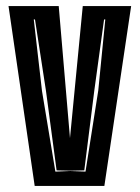

<svg xmlns="http://www.w3.org/2000/svg" viewBox="-20 -611 459 631"><path d="M94 0 8 -591H173L210 -157L252 -591H411L323 0ZM162 -47 211 -49 261 -47 303 -314 326 -547H322L290 -314L257 -51L211 -50L166 -51L131 -313L95 -547H91L118 -312Z"/></svg>

Font: Alumni Sans Inline One
Style: Regular
Weight: 400
Designer: Robert E. Leuschke
Foundry: Robert E. Leuschke
Version: Version 1.100; ttfautohint (v1.8.3)